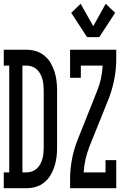

<svg xmlns="http://www.w3.org/2000/svg" viewBox="-35 -999 655 1019"><path d="M-15 0V-84H14V-651H-15V-735H104Q130 -735 154.5 -728Q179 -721 199.5 -704.5Q220 -688 233 -666Q246 -644 254 -619.5Q262 -595 265 -569.5Q268 -544 268 -519V-216Q268 -191 265 -165.5Q262 -140 254 -115.5Q246 -91 233 -69Q220 -47 199.5 -30.5Q179 -14 154.5 -7Q130 0 104 0ZM84 -84H104Q120 -84 134.5 -89Q149 -94 160 -104Q171 -114 178.5 -127.5Q186 -141 190 -156Q194 -171 195.5 -186Q197 -201 197 -216V-519Q197 -534 195.5 -549Q194 -564 190 -579Q186 -594 178.5 -607.5Q171 -621 160 -631Q149 -641 134.5 -646Q120 -651 104 -651H84ZM427 -802 343 -931 393 -979 460 -860 526 -979 576 -931 492 -802ZM337 0V-48Q337 -101 347 -154Q357 -207 377 -257L481 -518Q494 -550 501 -583.5Q508 -617 510 -651H394V-586H337V-735H582V-687Q582 -634 572 -581Q562 -528 543 -478L438 -217Q426 -185 418.5 -151.5Q411 -118 409 -84H525V-149H582V0Z"/></svg>

Font: Iosevka Curly Slab MdEx
Style: Regular
Weight: 500
Width: 7
Monospace: yes
Designer: Belleve Invis
Foundry: Belleve Invis
Version: Version 11.1.0; ttfautohint (v1.8.3)